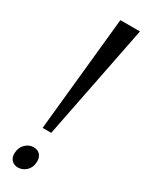

<svg xmlns="http://www.w3.org/2000/svg" viewBox="-232 -912 724 955"><g transform="rotate(30 129.5 -435.0)"><path d="M146.5 -880H259L129 -222.5H79.5ZM21.5 -45.5Q22.5 -76.5 42.8 -96.8Q63 -117 89 -117Q115.5 -117 128.2 -100.8Q141 -84.5 139.5 -61Q138.5 -28.5 117.8 -9.2Q97 10 70 10Q48.5 10 34.2 -5Q20 -20 21.5 -45.5Z"/></g></svg>

Font: Merriweather 72pt
Style: Italic
Weight: 400
Italic angle: -7.8°
Version: Version 2.101